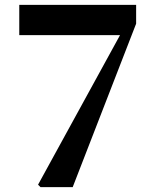

<svg xmlns="http://www.w3.org/2000/svg" viewBox="-20 -767 648 787"><path d="M59 -747V-623H472L136 -10L146 0H278L538 -670V-747Z"/></svg>

Font: Noto Serif CJK JP Black
Style: Regular
Weight: 900
Designer: Ryoko NISHIZUKA 西塚涼子 (kana & ideographs); Frank Grießhammer (Latin, Greek & Cyrillic); Wenlong ZHANG 张文龙 (bopomofo); San
Foundry: Adobe Systems Incorporated
Version: Version 1.001;PS 1.001;hotconv 16.6.54;makeotf.lib2.5.65590